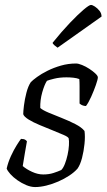

<svg xmlns="http://www.w3.org/2000/svg" viewBox="-20 -757 431 777"><path d="M122 0Q105 0 86 -8Q67 -16 50 -28Q33 -40 21.5 -53Q10 -66 7 -75Q13 -101 24.5 -126Q36 -151 48 -170Q60 -189 65 -195Q71 -195 75.5 -194Q80 -193 83.5 -190.5Q87 -188 89 -185Q86 -168 81 -139.5Q76 -111 72 -85Q87 -72 110 -61.5Q133 -51 155 -51Q178 -51 196.5 -57Q215 -63 228 -69Q236 -77 242.5 -93.5Q249 -110 253.5 -130.5Q258 -151 259 -169Q260 -187 258 -197Q256 -203 237.5 -211Q219 -219 193 -229.5Q167 -240 140.5 -251Q114 -262 95.5 -273.5Q77 -285 74 -295Q74 -306 77 -330.5Q80 -355 87 -382Q94 -409 105 -425Q113 -433 130 -445.5Q147 -458 172 -470.5Q197 -483 226.5 -491.5Q256 -500 288 -500Q297 -500 312 -494Q327 -488 341.5 -478.5Q356 -469 366 -459.5Q376 -450 376 -444Q376 -436 368 -413Q360 -390 349 -365.5Q338 -341 328 -328Q323 -328 317.5 -329.5Q312 -331 308 -333.5Q304 -336 302 -338Q302 -352 302 -370.5Q302 -389 302 -407.5Q302 -426 301 -437Q291 -441 277 -442.5Q263 -444 249 -444Q221 -444 199 -438.5Q177 -433 170 -430Q160 -415 151 -383.5Q142 -352 143 -320Q153 -311 177 -301Q201 -291 230 -279.5Q259 -268 284.5 -255Q310 -242 322 -227Q325 -205 322 -175Q319 -145 312 -118Q305 -91 294 -75Q281 -60 260.5 -46.5Q240 -33 216 -22.5Q192 -12 167.5 -6Q143 0 122 0ZM213 -564Q207 -568 200 -574Q193 -580 193 -584Q230 -630 263 -664.5Q296 -699 318.5 -718Q341 -737 348 -737Q354 -737 364 -730.5Q374 -724 382.5 -713.5Q391 -703 391 -690Z"/></svg>

Font: Texturina 12pt Thin
Style: Italic
Weight: 250
Italic angle: -11°
Designer: Guillermo Torres Carreño
Foundry: Omnibus-Type
Version: Version 1.002